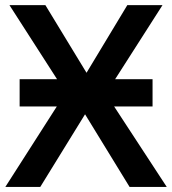

<svg xmlns="http://www.w3.org/2000/svg" viewBox="-20 -734 676 754"><path d="M57.1 -315.9H203.1L1 0H138.2L314 -285.2L488.8 0H634.8L428.2 -315.9H579.1V-422.9H432.1L618.2 -713.9H480L319.8 -448.2L158.2 -713.9H17.1L204.1 -422.9H57.1Z"/></svg>

Font: Noto Reveo Sans
Style: Regular
Weight: 600
Designer: Monotype Design Team
Foundry: Monotype Imaging Inc.
Version: Version 2.007